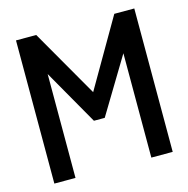

<svg xmlns="http://www.w3.org/2000/svg" viewBox="-95 -716 790 807"><g transform="rotate(-15 300.0 -312.0)"><path d="M44 0V-623H132L301 -329L472 -624H559V0H466V-454L320 -212H273L136 -452V0Z"/></g></svg>

Font: Inconsolata Expanded SemiBold
Style: Regular
Weight: 600
Width: 7
Monospace: yes
Designer: Raph Levien, Cyreal, Brenton Simpson
Foundry: Raph Levien, Cyreal, Google
Version: Version 3.001; ttfautohint (v1.8.2.53-6de2)